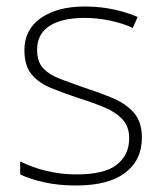

<svg xmlns="http://www.w3.org/2000/svg" viewBox="-20 -560 502 590"><path d="M416 -137Q416 -68 364.5 -29Q313 10 214 10Q159 10 115 0Q71 -10 42 -24V-64Q80 -45 124 -34.5Q168 -24 215 -24Q301 -24 339 -54Q377 -84 377 -135Q377 -170 357.5 -192Q338 -214 303 -229Q268 -244 223 -258Q175 -274 137 -289.5Q99 -305 77 -331.5Q55 -358 55 -406Q55 -469 105.5 -504.5Q156 -540 241 -540Q288 -540 329 -531Q370 -522 403 -508L388 -474Q359 -488 319 -496.5Q279 -505 240 -505Q171 -505 132.5 -480.5Q94 -456 94 -407Q94 -370 113 -350Q132 -330 165 -317.5Q198 -305 241 -290Q287 -275 326.5 -258.5Q366 -242 391 -214Q416 -186 416 -137Z"/></svg>

Font: Noto Sans Lao UI ExtLt
Style: Regular
Weight: 200
Designer: Monotype Design Team
Foundry: Monotype Imaging Inc.
Version: Version 2.000; ttfautohint (v1.8.4.7-5d5b)